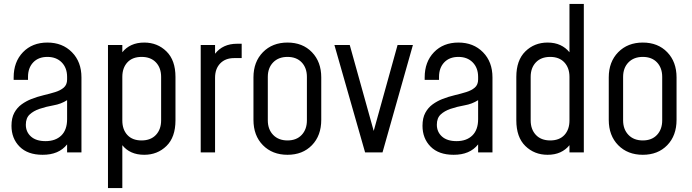

<svg xmlns="http://www.w3.org/2000/svg" viewBox="-20 -770 3494 970"><path d="M195 12Q120 12 79 -29.2Q38 -70.5 38 -134.5Q38 -174 52.2 -200.2Q66.5 -226.5 89.5 -243Q112.5 -259.5 138 -269.5Q168.5 -281.5 200.2 -289Q232 -296.5 258.8 -304.8Q285.5 -313 302.2 -327.5Q319 -342 319 -368.5V-381.5Q319 -427 291.8 -454.8Q264.5 -482.5 219.5 -482.5Q174 -482.5 147.8 -454.8Q121.5 -427 121.5 -381.5V-366.5H49V-379Q49 -457.5 96 -506.2Q143 -555 219.5 -555Q295.5 -555 343.5 -506.2Q391.5 -457.5 391.5 -379V0H319V-40.5Q277 12.5 195 12ZM210 -57Q260.5 -57 289.8 -85.5Q319 -114 319 -168V-264Q288.5 -244.5 251 -238Q213.5 -231.5 179.5 -220Q149 -209.5 129.8 -191.5Q110.5 -173.5 110.5 -140Q110.5 -103.5 136.5 -80.2Q162.5 -57 210 -57Z M525.5 180V-542.5H598V-506Q616.5 -529.5 644.2 -542.2Q672 -555 708.5 -555Q775.5 -555 821 -510.2Q866.5 -465.5 866.5 -381.5V-162Q866.5 -77 821 -32.5Q775.5 12 708.5 12Q672 12 644.2 -0.5Q616.5 -13 598 -36.5V180ZM695 -60.5Q741.5 -60.5 767.8 -88.5Q794 -116.5 794 -162V-381.5Q794 -427 767.8 -454.8Q741.5 -482.5 695.5 -482.5Q649 -482.5 623.5 -454.8Q598 -427 598 -381.5V-161.5Q598 -115.5 623.5 -88Q649 -60.5 695 -60.5Z M994 0V-542.5H1066.5V-498.5Q1106 -549 1177.5 -549H1201V-476.5H1162.5Q1118.5 -476.5 1092.5 -449.5Q1066.5 -422.5 1066.5 -377V0Z M1432.5 12Q1356 12 1308.2 -36.5Q1260.5 -85 1260.5 -164.5V-379Q1260.5 -457.5 1308.2 -506.2Q1356 -555 1432.5 -555Q1509 -555 1556 -506.2Q1603 -457.5 1603 -379V-164.5Q1603 -85 1556 -36.5Q1509 12 1432.5 12ZM1432.5 -60.5Q1478 -60.5 1504.2 -88.5Q1530.5 -116.5 1530.5 -162V-381.5Q1530.5 -427 1504.2 -454.8Q1478 -482.5 1432.5 -482.5Q1387 -482.5 1360 -454.8Q1333 -427 1333 -381.5V-162Q1333 -116.5 1360 -88.5Q1387 -60.5 1432.5 -60.5Z M1824.5 0 1669.5 -542.5H1747L1868 -108.5L1988.5 -542.5H2066L1912.5 0Z M2271.5 12Q2196.5 12 2155.5 -29.2Q2114.5 -70.5 2114.5 -134.5Q2114.5 -174 2128.8 -200.2Q2143 -226.5 2166 -243Q2189 -259.5 2214.5 -269.5Q2245 -281.5 2276.8 -289Q2308.5 -296.5 2335.2 -304.8Q2362 -313 2378.8 -327.5Q2395.5 -342 2395.5 -368.5V-381.5Q2395.5 -427 2368.2 -454.8Q2341 -482.5 2296 -482.5Q2250.5 -482.5 2224.2 -454.8Q2198 -427 2198 -381.5V-366.5H2125.5V-379Q2125.5 -457.5 2172.5 -506.2Q2219.5 -555 2296 -555Q2372 -555 2420 -506.2Q2468 -457.5 2468 -379V0H2395.5V-40.5Q2353.5 12.5 2271.5 12ZM2286.5 -57Q2337 -57 2366.2 -85.5Q2395.5 -114 2395.5 -168V-264Q2365 -244.5 2327.5 -238Q2290 -231.5 2256 -220Q2225.5 -209.5 2206.2 -191.5Q2187 -173.5 2187 -140Q2187 -103.5 2213 -80.2Q2239 -57 2286.5 -57Z M2746.5 12Q2679.5 12 2634 -32.5Q2588.5 -77 2588.5 -162V-381.5Q2588.5 -465.5 2634 -510.2Q2679.5 -555 2746.5 -555Q2783 -555 2810.5 -542.2Q2838 -529.5 2857 -506V-750H2929.5V0H2857V-36.5Q2838 -13 2810.5 -0.5Q2783 12 2746.5 12ZM2760 -60.5Q2806 -60.5 2831.5 -88Q2857 -115.5 2857 -161.5V-381.5Q2857 -427 2831.2 -454.8Q2805.5 -482.5 2759.5 -482.5Q2713.5 -482.5 2687.2 -454.8Q2661 -427 2661 -381.5V-162Q2661 -116.5 2687.2 -88.5Q2713.5 -60.5 2760 -60.5Z M3227.5 12Q3151 12 3103.2 -36.5Q3055.5 -85 3055.5 -164.5V-379Q3055.5 -457.5 3103.2 -506.2Q3151 -555 3227.5 -555Q3304 -555 3351 -506.2Q3398 -457.5 3398 -379V-164.5Q3398 -85 3351 -36.5Q3304 12 3227.5 12ZM3227.5 -60.5Q3273 -60.5 3299.2 -88.5Q3325.5 -116.5 3325.5 -162V-381.5Q3325.5 -427 3299.2 -454.8Q3273 -482.5 3227.5 -482.5Q3182 -482.5 3155 -454.8Q3128 -427 3128 -381.5V-162Q3128 -116.5 3155 -88.5Q3182 -60.5 3227.5 -60.5Z"/></svg>

Font: Mohave
Style: Regular
Weight: 400
Designer: Gumpita Rahayu
Foundry: Tokotype
Version: Version 2.003; ttfautohint (v1.8.3)